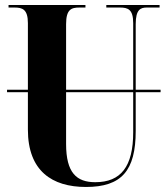

<svg xmlns="http://www.w3.org/2000/svg" viewBox="-20 -734 667 764"><path d="M520 -213V-367H619V-377H520V-638C520 -697 540 -704 564 -704H615V-714H403V-704H457C489 -704 510 -697 510 -642V-377H243V-638C243 -697 264 -704 296 -704H320V-714H14V-704H38C69 -704 91 -697 91 -642V-377H8V-367H91V-218C91 -54 187 10 322 10C464 10 520 -55 520 -213ZM243 -161V-367H510V-208C510 -71 461 -9 359 -9C285 -9 243 -46 243 -161Z"/></svg>

Font: Noto Serif Display Condensed Extra
Style: Regular
Weight: 800
Width: 3
Designer: Monotype Design Team
Foundry: Monotype Imaging Inc.
Version: Version 1.900